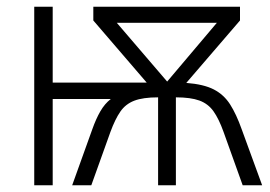

<svg xmlns="http://www.w3.org/2000/svg" viewBox="-20 -552 803 572"><path d="M695 -532V-491L535 -305Q587 -301 617 -285.5Q647 -270 665.5 -241Q684 -212 700 -167L761 0H703L646 -159Q632 -198 616 -220.5Q600 -243 574 -252.5Q548 -262 504 -262V0H451V-262Q406 -262 380 -252Q354 -242 338.5 -219.5Q323 -197 309 -159L252 0H195L255 -167Q266 -198 279 -220.5Q292 -243 310 -257H137V0H82V-532H137V-306H417L258 -491V-532ZM626 -484H328L478 -309Z"/></svg>

Font: Noto Sans Display Light
Style: Regular
Weight: 300
Designer: Monotype Design Team
Foundry: Monotype Imaging Inc.
Version: Version 2.003